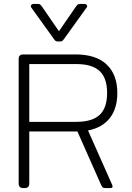

<svg xmlns="http://www.w3.org/2000/svg" viewBox="-20 -957 672 977"><path d="M251 -763 139 -919Q137 -921 137 -926Q137 -931 141 -934Q145 -937 151 -937H170Q181 -937 185 -933.5Q189 -930 196 -920L280 -798L364 -920Q371 -930 375 -933.5Q379 -937 390 -937H409Q417 -937 421.5 -931Q426 -925 421 -919L309 -763Q301 -752 297.5 -749Q294 -746 286 -746H274Q266 -746 262.5 -749Q259 -752 251 -763ZM75 -23V-657Q75 -680 98 -680H365Q469 -680 523 -628.5Q577 -577 577 -484Q577 -406 539.5 -357Q502 -308 428 -293L551 -16L553 -8Q553 0 541 0H517Q507 0 503 -3Q499 -6 494 -17L374 -288H129V-23Q129 0 106 0H98Q75 0 75 -23ZM369 -337Q449 -337 487 -372.5Q525 -408 525 -484Q525 -560 487 -595.5Q449 -631 369 -631H129V-337Z"/></svg>

Font: Mitr ExtraLight
Style: Regular
Weight: 250
Designer: Thanarat Vachiruckul
Foundry: Cadson Demak Co.,Ltd.
Version: Version 1.000